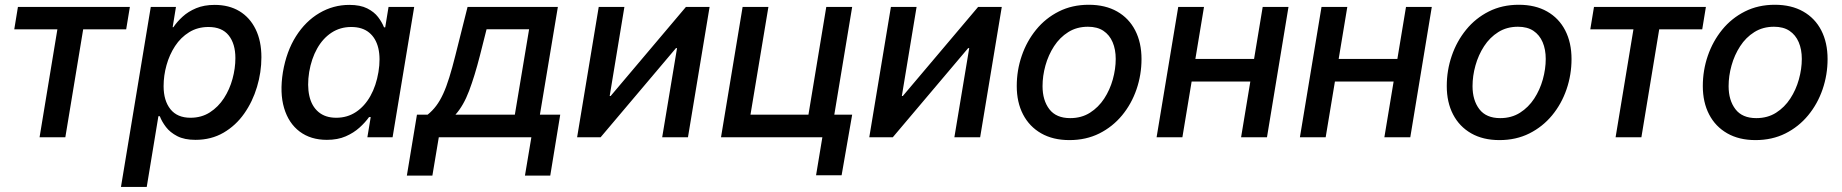

<svg xmlns="http://www.w3.org/2000/svg" viewBox="-20 -564 7569 789"><path d="M142.6 0 215.8 -443.4H38.6L53.7 -535.6H513.7L498.5 -443.4H321.8L248.5 0Z M477.1 204.1 599.6 -535.6H703.1L689.5 -452.1H692.4Q707.5 -474.6 730.5 -495.6Q753.4 -516.6 786.1 -530.3Q818.8 -543.9 862.3 -543.9Q920.9 -543.9 963.9 -518.1Q1006.8 -492.2 1030.5 -443.8Q1054.2 -395.5 1054.2 -328.6Q1054.2 -267.1 1036.1 -206.8Q1018.1 -146.5 983.6 -97.4Q949.2 -48.3 898.7 -18.8Q848.1 10.7 783.2 10.7Q737.8 10.7 708.3 -4.6Q678.7 -20 661.9 -42.2Q645 -64.5 636.7 -86.4H630.9L583 204.1ZM762.7 -80.1Q808.1 -80.1 842.5 -102.3Q877 -124.5 900.4 -160.6Q923.8 -196.8 935.5 -240Q947.3 -283.2 947.3 -325.2Q947.3 -384.3 919.7 -418.7Q892.1 -453.1 836.9 -453.1Q792 -453.1 757.3 -431.6Q722.7 -410.2 699.5 -374.8Q676.3 -339.4 664.3 -296.4Q652.3 -253.4 652.3 -210Q652.3 -150.4 680.4 -115.2Q708.5 -80.1 762.7 -80.1Z M1323.2 10.7Q1256.8 10.7 1211.4 -23.4Q1166 -57.6 1147.5 -119.9Q1128.9 -182.1 1142.6 -267.6Q1157.2 -353.5 1196.5 -415.3Q1235.8 -477.1 1292.7 -510.5Q1349.6 -543.9 1415.5 -543.9Q1460.4 -543.9 1489 -529.5Q1517.6 -515.1 1533.7 -493.9Q1549.8 -472.7 1558.1 -451.7H1563L1576.7 -535.6H1682.1L1593.3 0H1489.7L1503.4 -83H1496.6Q1481 -61 1457.3 -39.6Q1433.6 -18.1 1400.6 -3.7Q1367.7 10.7 1323.2 10.7ZM1361.8 -80.1Q1407.2 -80.1 1442.9 -103.8Q1478.5 -127.4 1502.2 -169.7Q1525.9 -211.9 1535.2 -268.1Q1544.4 -324.2 1534.7 -365.7Q1524.9 -407.2 1496.8 -430.2Q1468.8 -453.1 1423.3 -453.1Q1377.9 -453.1 1342.3 -429.7Q1306.6 -406.2 1283.2 -364.5Q1259.8 -322.8 1250.5 -268.1Q1241.7 -212.4 1251.2 -169.9Q1260.7 -127.4 1288.8 -103.8Q1316.9 -80.1 1361.8 -80.1Z M1651.9 157.7 1693.4 -92.8H1737.3Q1756.8 -108.4 1772.5 -129.2Q1788.1 -149.9 1801.3 -178.7Q1814.5 -207.5 1826.4 -246.1Q1838.4 -284.7 1851.1 -335.4L1901.4 -535.6H2272.5L2198.7 -92.8H2282.2L2241.2 157.7H2137.2L2163.6 0H1783.2L1756.8 157.7ZM1851.6 -92.8H2095.7L2154.3 -443.8H1979.5L1952.1 -335.4Q1930.7 -251.5 1907.7 -190.7Q1884.8 -129.9 1851.6 -92.8Z M2807.1 0H2701.2L2762.2 -366.2H2757.8L2448.2 0H2351.6L2440.4 -535.6H2545.9L2485.4 -169.4H2489.3L2798.8 -535.6H2896Z M2942.9 0 3031.7 -535.6H3137.7L3064 -92.8H3302.2L3375.5 -535.6H3481.9L3393.1 0ZM3333.5 156.2 3359.4 0H3321.3L3336.4 -92.8H3481.9L3438.5 156.2Z M4007.8 0H3901.9L3962.9 -366.2H3958.5L3648.9 0H3552.2L3641.1 -535.6H3746.6L3686 -169.4H3689.9L3999.5 -535.6H4096.7Z M4374.5 11.7Q4307.1 11.7 4258.5 -16.1Q4210 -43.9 4184.1 -93.8Q4158.2 -143.6 4158.2 -210.4Q4158.2 -274.9 4178.7 -334.7Q4199.2 -394.5 4237.8 -441.9Q4276.4 -489.3 4331.1 -516.8Q4385.7 -544.4 4454.1 -544.4Q4522 -544.4 4570.6 -516.8Q4619.1 -489.3 4645 -439Q4670.9 -388.7 4670.9 -321.3Q4670.9 -256.8 4650.4 -197Q4629.9 -137.2 4591.1 -90.1Q4552.2 -43 4497.6 -15.6Q4442.9 11.7 4374.5 11.7ZM4377.9 -78.6Q4424.3 -78.6 4459.2 -100.8Q4494.1 -123 4517.6 -158.9Q4541 -194.8 4553 -237.8Q4564.9 -280.8 4564.9 -321.8Q4564.9 -360.8 4552.2 -390.6Q4539.6 -420.4 4514.4 -437.3Q4489.3 -454.1 4450.7 -454.1Q4404.8 -454.1 4369.9 -432.1Q4335 -410.2 4311.5 -374Q4288.1 -337.9 4276.1 -294.9Q4264.2 -252 4264.2 -210Q4264.2 -151.9 4292.2 -115.2Q4320.3 -78.6 4377.9 -78.6Z M5160.2 -321.8 5144.5 -229H4849.6L4864.7 -321.8ZM4927.7 -535.6 4838.9 0H4732.9L4821.8 -535.6ZM5274.9 -535.6 5186.5 0H5080.1L5168.9 -535.6Z M5749 -321.8 5733.4 -229H5438.5L5453.6 -321.8ZM5516.6 -535.6 5427.7 0H5321.8L5410.6 -535.6ZM5863.8 -535.6 5775.4 0H5668.9L5757.8 -535.6Z M6141.6 11.7Q6074.2 11.7 6025.6 -16.1Q5977.1 -43.9 5951.2 -93.8Q5925.3 -143.6 5925.3 -210.4Q5925.3 -274.9 5945.8 -334.7Q5966.3 -394.5 6004.9 -441.9Q6043.5 -489.3 6098.1 -516.8Q6152.8 -544.4 6221.2 -544.4Q6289.1 -544.4 6337.6 -516.8Q6386.2 -489.3 6412.1 -439Q6438 -388.7 6438 -321.3Q6438 -256.8 6417.5 -197Q6397 -137.2 6358.2 -90.1Q6319.3 -43 6264.6 -15.6Q6210 11.7 6141.6 11.7ZM6145 -78.6Q6191.4 -78.6 6226.3 -100.8Q6261.2 -123 6284.7 -158.9Q6308.1 -194.8 6320.1 -237.8Q6332 -280.8 6332 -321.8Q6332 -360.8 6319.3 -390.6Q6306.6 -420.4 6281.5 -437.3Q6256.3 -454.1 6217.8 -454.1Q6171.9 -454.1 6137 -432.1Q6102.1 -410.2 6078.6 -374Q6055.2 -337.9 6043.2 -294.9Q6031.2 -252 6031.2 -210Q6031.2 -151.9 6059.3 -115.2Q6087.4 -78.6 6145 -78.6Z M6619.1 0 6692.4 -443.4H6515.1L6530.3 -535.6H6990.2L6975.1 -443.4H6798.3L6725.1 0Z M7193.8 11.7Q7126.5 11.7 7077.9 -16.1Q7029.3 -43.9 7003.4 -93.8Q6977.5 -143.6 6977.5 -210.4Q6977.5 -274.9 6998 -334.7Q7018.6 -394.5 7057.1 -441.9Q7095.7 -489.3 7150.4 -516.8Q7205.1 -544.4 7273.4 -544.4Q7341.3 -544.4 7389.9 -516.8Q7438.5 -489.3 7464.4 -439Q7490.2 -388.7 7490.2 -321.3Q7490.2 -256.8 7469.7 -197Q7449.2 -137.2 7410.4 -90.1Q7371.6 -43 7316.9 -15.6Q7262.2 11.7 7193.8 11.7ZM7197.3 -78.6Q7243.7 -78.6 7278.6 -100.8Q7313.5 -123 7336.9 -158.9Q7360.4 -194.8 7372.3 -237.8Q7384.3 -280.8 7384.3 -321.8Q7384.3 -360.8 7371.6 -390.6Q7358.9 -420.4 7333.7 -437.3Q7308.6 -454.1 7270 -454.1Q7224.1 -454.1 7189.2 -432.1Q7154.3 -410.2 7130.9 -374Q7107.4 -337.9 7095.5 -294.9Q7083.5 -252 7083.5 -210Q7083.5 -151.9 7111.6 -115.2Q7139.6 -78.6 7197.3 -78.6Z"/></svg>

Font: Inter 20pt Medium
Style: Italic
Weight: 500
Italic angle: -9.3988°
Version: Version 4.001;git-66647c0bb